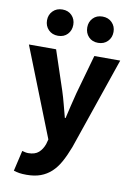

<svg xmlns="http://www.w3.org/2000/svg" viewBox="-98 -774 717 1029"><g transform="rotate(10 260.5 -259.0)"><path d="M120 194Q97 194 81 191.5Q65 189 50 184L76 72Q83 74 92 76Q101 78 109 78Q146 78 166 60Q186 42 196 13L203 -13L12 -496H160L231 -283Q242 -249 251 -214Q260 -179 270 -142H274Q282 -177 290.5 -212.5Q299 -248 308 -283L368 -496H509L337 5Q319 52 299.5 87.5Q280 123 254.5 146.5Q229 170 196.5 182Q164 194 120 194ZM157 -569Q125 -569 105 -589.5Q85 -610 85 -641Q85 -671 105 -691.5Q125 -712 157 -712Q189 -712 208.5 -691.5Q228 -671 228 -641Q228 -610 208.5 -589.5Q189 -569 157 -569ZM375 -569Q343 -569 323.5 -589.5Q304 -610 304 -641Q304 -671 323.5 -691.5Q343 -712 375 -712Q407 -712 427 -691.5Q447 -671 447 -641Q447 -610 427 -589.5Q407 -569 375 -569Z"/></g></svg>

Font: hySource Sans Pro
Style: Bold
Weight: 700
Designer: Paul D. Hunt
Foundry: Adobe Systems Incorporated
Version: Version 2.021;PS 2.000;hotconv 1.0.86;makeotf.lib2.5.63406